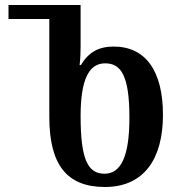

<svg xmlns="http://www.w3.org/2000/svg" viewBox="-20 -734 704 767"><path d="M399 13C555 13 631 -99 631 -275C631 -449 563 -548 434 -548C376 -548 335 -527 303 -474H298C301 -500 302 -524 302 -547V-714H14V-658H177V-267C177 -76 247 13 399 13ZM397 -40C329 -40 302 -102 302 -270C302 -416 335 -481 400 -481C463 -481 497 -433 497 -264C497 -108 463 -40 397 -40Z"/></svg>

Font: Noto Serif Georgian Condensed SemiBold
Style: Regular
Weight: 600
Width: 3
Designer: Monotype Design Team, Akaki Razmadze
Foundry: Google LLC
Version: Version 2.003